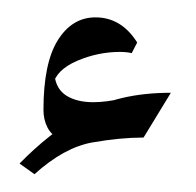

<svg xmlns="http://www.w3.org/2000/svg" viewBox="-20 -537 225 220"><path d="M50.8 -375.5Q39.1 -381.8 34.4 -390.9Q29.8 -399.9 29.8 -411.1Q29.8 -464.4 46.1 -490.7Q62.5 -517.1 89.4 -517.1Q119.1 -517.1 137.2 -488.3L130.9 -476.1Q125.5 -477.5 117.2 -477.5Q92.3 -477.5 68.4 -467.3Q44.4 -457 40.5 -439.5L42.5 -450.7Q44.4 -434.6 56.4 -427.2Q68.4 -419.9 86.9 -419.9Q101.6 -419.9 121.1 -424.3ZM175.8 -430.7 144.5 -379.4Q118.2 -379.4 85.9 -373.8Q53.7 -368.2 19.5 -337.4L2.4 -349.6Q35.6 -383.8 75.4 -407.2Q115.2 -430.7 175.8 -430.7Z"/></svg>

Font: Lateef
Style: Bold
Weight: 700
Designer: SIL International
Foundry: SIL International
Version: Version 4.200